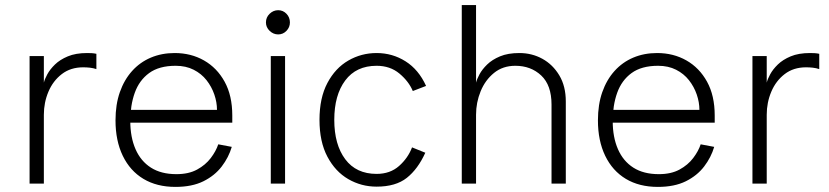

<svg xmlns="http://www.w3.org/2000/svg" viewBox="-20 -720 3250 753"><path d="M96 0V-500H152V-396Q155 -409 165.5 -428.5Q176 -448 195.5 -467Q215 -486 246 -499Q277 -512 322 -512Q331 -512 340 -511.5Q349 -511 358 -509V-449Q346 -453 333 -454.5Q320 -456 306 -456Q257 -456 222.5 -429.5Q188 -403 170 -360.5Q152 -318 152 -270V0Z M668 13Q595 13 542.5 -18.5Q490 -50 461.5 -109Q433 -168 433 -248Q433 -310 450 -358.5Q467 -407 498 -441.5Q529 -476 571.5 -494Q614 -512 665 -512Q729 -512 780 -483Q831 -454 861 -399.5Q891 -345 891 -267V-239H480V-289H831Q831 -319 820.5 -349.5Q810 -380 790 -405.5Q770 -431 739.5 -446.5Q709 -462 669 -462Q604 -462 565 -433.5Q526 -405 508.5 -356Q491 -307 491 -245Q491 -182 511.5 -135Q532 -88 572 -62.5Q612 -37 672 -37Q720 -37 753 -55Q786 -73 806.5 -100Q827 -127 836 -154L889 -144Q877 -103 849.5 -67Q822 -31 777.5 -9Q733 13 668 13Z M1071 -585Q1052 -585 1037.5 -599Q1023 -613 1023 -632Q1023 -652 1037.5 -666Q1052 -680 1071 -680Q1090 -680 1103.5 -666Q1117 -652 1117 -632Q1117 -613 1103.5 -599Q1090 -585 1071 -585ZM1042 0V-500H1098V0Z M1651 -383 1599 -363Q1583 -401 1546.5 -431.5Q1510 -462 1457 -462Q1377 -462 1334 -404.5Q1291 -347 1291 -250Q1291 -153 1334 -95.5Q1377 -38 1457 -38Q1510 -38 1545 -69Q1580 -100 1596 -142L1648 -121Q1619 -57 1575.5 -22.5Q1532 12 1457 12Q1397 12 1346 -17.5Q1295 -47 1264 -105.5Q1233 -164 1233 -250Q1233 -336 1264 -394.5Q1295 -453 1346 -482.5Q1397 -512 1457 -512Q1519 -512 1570.5 -479.5Q1622 -447 1651 -383Z M1791 0V-700H1847V-396Q1850 -409 1860.5 -428.5Q1871 -448 1890.5 -467Q1910 -486 1941 -499Q1972 -512 2017 -512Q2066 -512 2107 -489.5Q2148 -467 2173.5 -424.5Q2199 -382 2199 -322V0H2143V-310Q2143 -386 2102.5 -424Q2062 -462 2001 -462Q1952 -462 1917.5 -434Q1883 -406 1865 -362Q1847 -318 1847 -270V0Z M2560 13Q2487 13 2434.5 -18.5Q2382 -50 2353.5 -109Q2325 -168 2325 -248Q2325 -310 2342 -358.5Q2359 -407 2390 -441.5Q2421 -476 2463.5 -494Q2506 -512 2557 -512Q2621 -512 2672 -483Q2723 -454 2753 -399.5Q2783 -345 2783 -267V-239H2372V-289H2723Q2723 -319 2712.5 -349.5Q2702 -380 2682 -405.5Q2662 -431 2631.5 -446.5Q2601 -462 2561 -462Q2496 -462 2457 -433.5Q2418 -405 2400.5 -356Q2383 -307 2383 -245Q2383 -182 2403.5 -135Q2424 -88 2464 -62.5Q2504 -37 2564 -37Q2612 -37 2645 -55Q2678 -73 2698.5 -100Q2719 -127 2728 -154L2781 -144Q2769 -103 2741.5 -67Q2714 -31 2669.5 -9Q2625 13 2560 13Z M2931 0V-500H2987V-396Q2990 -409 3000.5 -428.5Q3011 -448 3030.5 -467Q3050 -486 3081 -499Q3112 -512 3157 -512Q3166 -512 3175 -511.5Q3184 -511 3193 -509V-449Q3181 -453 3168 -454.5Q3155 -456 3141 -456Q3092 -456 3057.5 -429.5Q3023 -403 3005 -360.5Q2987 -318 2987 -270V0Z"/></svg>

Font: Inclusive Sans Light
Style: Regular
Weight: 300
Designer: Olivia King
Foundry: Olivia King
Version: Version 2.004